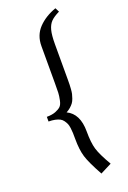

<svg xmlns="http://www.w3.org/2000/svg" viewBox="-176 -847 704 1054"><g transform="rotate(-20 176.5 -319.5)"><path d="M47.9 -217.8V-245.1Q78.6 -245.1 98.9 -252.9Q119.1 -260.7 130.1 -270.8Q141.1 -280.8 146.2 -305.4Q151.4 -330.1 152.1 -348.1Q152.8 -366.2 152.8 -405.8V-620.1Q152.8 -683.1 192.6 -724.9Q232.4 -766.6 295.9 -789.1L308.1 -765.1Q273.4 -748 257.3 -731.2Q241.2 -714.4 233.6 -685.5Q226.1 -656.7 226.1 -604V-397.9Q226.1 -379.4 225.8 -369.6Q225.6 -359.9 224.4 -342.8Q223.1 -325.7 220.7 -315.4Q218.3 -305.2 213.4 -291Q208.5 -276.9 201.4 -267.3Q194.3 -257.8 183.3 -248Q172.4 -238.3 158.2 -231Q226.1 -198.7 226.1 -95.2Q226.1 -29.3 237.5 9Q249 47.4 289.1 116.2L223.1 149.9Q178.2 68.8 165.5 27.1Q152.8 -14.6 152.8 -78.1Q152.8 -99.6 152.3 -113Q151.9 -126.5 149.7 -142.8Q147.5 -159.2 143.1 -168.9Q138.7 -178.7 131.1 -189.2Q123.5 -199.7 112.5 -205.3Q101.6 -210.9 85.2 -214.4Q68.8 -217.8 47.9 -217.8Z"/></g></svg>

Font: Dehuti Alt
Style: Book
Weight: 400
Version: Version 1.2